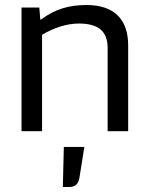

<svg xmlns="http://www.w3.org/2000/svg" viewBox="-20 -524 594 767"><path d="M148 0H66V-494H137L141 -446H144Q184 -476 227.5 -490Q271 -504 325 -504Q407 -504 449.5 -463Q492 -422 492 -342V0H410V-332Q410 -382 382 -406Q354 -430 296 -430Q260 -430 222.5 -418.5Q185 -407 148 -385ZM317 63 297 188Q294 205 284 214Q274 223 257 223H231L235 63Z"/></svg>

Font: Blinker
Style: Regular
Weight: 400
Designer: Juergen Huber
Foundry: supertype
Version: Version 1.017;hotconv 1.0.117;makeotfexe 2.5.65602